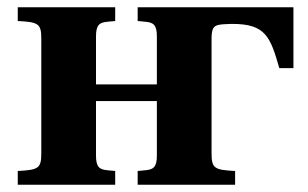

<svg xmlns="http://www.w3.org/2000/svg" viewBox="-20 -510 851 530"><path d="M29 0H298V-38L277 -40C256 -42 245 -47 245 -80V-231H413V-80C413 -47 402 -42 381 -40L360 -38V0H629V-38C572 -41 564 -45 564 -87V-405C564 -439 575 -441 596 -443L617 -444H621C713 -444 726 -409 751 -322H790V-490H360V-452L381 -450C402 -448 413 -443 413 -410V-277H245V-410C245 -443 256 -448 277 -450L298 -452V-490H29V-452C86 -449 94 -445 94 -403V-87C94 -45 86 -41 29 -38Z"/></svg>

Font: Heuristica
Style: Bold
Weight: 700
Version: Version 1.0.1